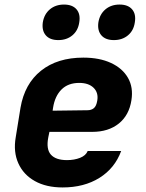

<svg xmlns="http://www.w3.org/2000/svg" viewBox="-20 -813 640 843"><path d="M480 -637Q443 -637 425 -658Q407 -679 412 -715Q418 -751 443 -772Q468 -793 505 -793Q542 -793 560 -772Q578 -751 572 -715Q567 -679 542 -658Q517 -637 480 -637ZM236 -637Q199 -637 181 -658Q163 -679 168 -715Q174 -751 199 -772Q224 -793 261 -793Q298 -793 316 -772Q334 -751 328 -715Q323 -679 298 -658Q273 -637 236 -637ZM255 10Q183 10 133 -18Q83 -46 60.5 -96Q38 -146 49 -210L70 -340Q88 -445 160 -502.5Q232 -560 346 -560Q417 -560 467.5 -536.5Q518 -513 542 -471Q566 -429 557 -373Q547 -307 501.5 -270.5Q456 -234 385 -234H197L192 -210Q182 -158 203.5 -134Q225 -110 274 -110Q306 -110 331.5 -120Q357 -130 365 -150H512Q484 -74 416.5 -32Q349 10 255 10ZM211 -327 364 -329Q381 -329 392 -338Q403 -347 407 -371Q413 -406 391 -427.5Q369 -449 328 -449Q279 -449 250 -420Q221 -391 213 -340Z"/></svg>

Font: JetBrains Mono NL ExtraBold
Style: Italic
Weight: 800
Italic angle: -9°
Monospace: yes
Designer: Philipp Nurullin, Konstantin Bulenkov
Foundry: JetBrains
Version: Version 2.305; ttfautohint (v1.8.4.7-5d5b)